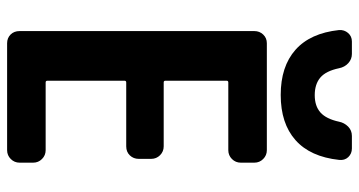

<svg xmlns="http://www.w3.org/2000/svg" viewBox="-255 -755 1010 540"><g transform="rotate(90 250.0 -485.0)"><path d="M64.5 -933.6Q63.5 -948.2 72.8 -959Q82 -969.7 96.7 -969.7H131.8Q146.5 -969.7 157.7 -959.5Q168.9 -949.2 171.9 -933.6Q179.7 -896.5 198.2 -880.9Q216.8 -865.2 247.6 -865.2Q278.3 -865.2 296.4 -881.3Q314.5 -897.5 322.3 -933.6Q325.2 -948.2 335.9 -959Q346.7 -969.7 362.3 -969.7H397.5Q412.1 -969.7 421.9 -959.5Q431.6 -949.2 429.7 -933.6Q420.9 -852.5 374 -811Q327.1 -769.5 247.1 -769.5Q167 -769.5 120.1 -811Q73.2 -852.5 64.5 -933.6ZM402.3 -730.5Q417 -730.5 427.2 -720.2Q437.5 -710 437.5 -695.3V-657.2Q437.5 -642.6 427.2 -632.3Q417 -622.1 402.3 -622.1H211.9Q207 -622.1 207 -617.2V-445.3Q207 -440.4 211.9 -440.4H391.6Q406.2 -440.4 416.5 -430.2Q426.8 -419.9 426.8 -405.3V-370.1Q426.8 -355.5 417 -345.2Q407.2 -335 391.6 -335H211.9Q207 -335 207 -330.1V-113.3Q207 -108.4 211.9 -108.4H402.3Q417 -108.4 427.2 -98.1Q437.5 -87.9 437.5 -73.2V-35.2Q437.5 -20.5 427.2 -10.3Q417 0 402.3 0H101.6Q86.9 0 77.1 -9.8Q67.4 -19.5 67.4 -35.2V-695.3Q67.4 -710 77.1 -720.2Q86.9 -730.5 101.6 -730.5Z"/></g></svg>

Font: Rounded-L Mgen+ 1mn bold
Style: Bold
Weight: 700
Designer: [Source Han Sans]
Ryoko NISHIZUKA  (kana & ideographs); Paul D. Hunt (Latin, Greek & Cyrillic); Wenlong ZHANG  (bopomofo
Version: Version 1.059.20150602